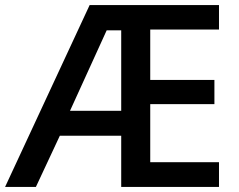

<svg xmlns="http://www.w3.org/2000/svg" viewBox="-22 -734 938 754"><path d="M838 0H454V-201H213L119 0H-2L330 -714H838V-618H568V-420H820V-325H568V-97H838ZM253 -299H454V-615H397Z"/></svg>

Font: Noto Sans Oriya Medium
Style: Regular
Weight: 500
Version: Version 2.003